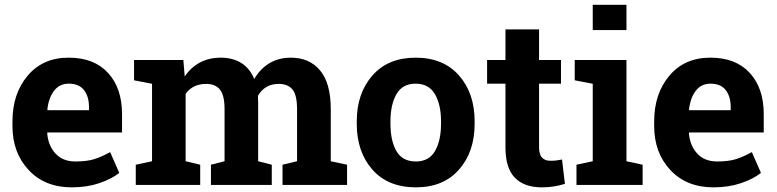

<svg xmlns="http://www.w3.org/2000/svg" viewBox="-20 -782 3287 812"><path d="M283.7 10.3Q169.4 10.3 101.1 -63Q32.7 -136.2 32.7 -249V-268.6Q32.7 -386.2 97.4 -462.4Q162.1 -538.6 271 -538.1Q377.9 -538.1 437 -473.6Q496.1 -409.2 496.1 -299.3V-221.7H180.7L179.7 -218.8Q183.6 -166.5 214.6 -132.8Q245.6 -99.1 298.8 -99.1Q346.2 -99.1 377.4 -108.6Q408.7 -118.2 445.8 -138.7L484.4 -50.8Q451.7 -24.9 399.7 -7.3Q347.7 10.3 283.7 10.3ZM271 -428.2Q231.4 -428.2 208.5 -397.9Q185.5 -367.7 180.2 -318.4L181.6 -315.9H356.4V-328.6Q356.4 -374 335.2 -401.1Q314 -428.2 271 -428.2Z M546.9 -442.4V-528.3H755.4L761.2 -458.5Q786.6 -496.6 825 -517.3Q863.3 -538.1 913.6 -538.1Q964.4 -538.1 1000.5 -515.6Q1036.6 -493.2 1055.2 -447.8Q1079.6 -490.2 1118.7 -514.2Q1157.7 -538.1 1210.4 -538.1Q1288.6 -538.1 1333.7 -484.1Q1378.9 -430.2 1378.9 -319.8V-100.1L1447.8 -85.4V0H1174.8V-85.4L1236.3 -100.1V-320.3Q1236.3 -380.4 1216.8 -403.8Q1197.3 -427.2 1158.7 -427.2Q1128.4 -427.2 1106.2 -413.8Q1084 -400.4 1070.8 -376.5Q1070.8 -367.2 1071.3 -360.6Q1071.8 -354 1071.8 -347.2V-100.1L1129.4 -85.4V0H872.1V-85.4L929.7 -100.1V-320.3Q929.7 -378.9 910.2 -403.1Q890.6 -427.2 851.6 -427.2Q822.8 -427.2 801 -416.3Q779.3 -405.3 765.1 -385.3V-100.1L826.7 -85.4V0H554.2V-85.4L623 -100.1V-427.7Z M1488.8 -269Q1488.8 -387.2 1554.9 -462.6Q1621.1 -538.1 1737.8 -538.1Q1855 -538.1 1921.1 -462.9Q1987.3 -387.7 1987.3 -269V-258.8Q1987.3 -139.6 1921.1 -64.7Q1855 10.3 1738.8 10.3Q1621.1 10.3 1554.9 -64.7Q1488.8 -139.6 1488.8 -258.8ZM1631.3 -258.8Q1631.3 -186.5 1656.7 -142.8Q1682.1 -99.1 1738.8 -99.1Q1793.9 -99.1 1819.6 -143.1Q1845.2 -187 1845.2 -258.8V-269Q1845.2 -339.4 1819.3 -383.8Q1793.5 -428.2 1737.8 -428.2Q1682.1 -428.2 1656.7 -383.8Q1631.3 -339.4 1631.3 -269Z M2259.8 -657.7V-528.3H2352.5V-428.2H2259.8V-159.2Q2259.8 -128.4 2272.5 -115.2Q2285.2 -102.1 2306.6 -102.1Q2321.3 -102.1 2332.3 -103.3Q2343.3 -104.5 2356.9 -107.4L2369.1 -4.4Q2345.2 2.9 2321.8 6.6Q2298.3 10.3 2271 10.3Q2197.3 10.3 2157.5 -30.3Q2117.7 -70.8 2117.7 -158.7V-428.2H2040V-528.3H2117.7V-657.7Z M2418 -85.4 2486.8 -100.1V-427.7L2410.6 -442.4V-528.3H2629.4V-100.1L2697.8 -85.4V0H2418ZM2629.4 -654.8H2486.8V-761.7H2629.4Z M2997.6 10.3Q2883.3 10.3 2814.9 -63Q2746.6 -136.2 2746.6 -249V-268.6Q2746.6 -386.2 2811.3 -462.4Q2876 -538.6 2984.9 -538.1Q3091.8 -538.1 3150.9 -473.6Q3210 -409.2 3210 -299.3V-221.7H2894.5L2893.6 -218.8Q2897.5 -166.5 2928.5 -132.8Q2959.5 -99.1 3012.7 -99.1Q3060.1 -99.1 3091.3 -108.6Q3122.6 -118.2 3159.7 -138.7L3198.2 -50.8Q3165.5 -24.9 3113.5 -7.3Q3061.5 10.3 2997.6 10.3ZM2984.9 -428.2Q2945.3 -428.2 2922.4 -397.9Q2899.4 -367.7 2894 -318.4L2895.5 -315.9H3070.3V-328.6Q3070.3 -374 3049.1 -401.1Q3027.8 -428.2 2984.9 -428.2Z"/></svg>

Font: TypoPRO Roboto Slab
Style: Bold
Weight: 700
Designer: Google
Version: Version 1.100263; 2013; ttfautohint (v0.94.20-1c74) -l 8 -r 